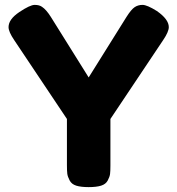

<svg xmlns="http://www.w3.org/2000/svg" viewBox="-20 -764 726 786"><path d="M622 -719Q671 -685 671 -653Q671 -634 648 -600L432 -277V-86Q432 -63 430.5 -51.5Q429 -40 421 -25Q413 -10 394 -4Q375 2 343 2Q311 2 292 -4Q273 -10 265 -25.5Q257 -41 255.5 -52.5Q254 -64 254 -88V-277L38 -600Q15 -634 15 -653Q15 -685 59 -714.5Q103 -744 122 -744Q141 -744 152 -736Q169 -725 188 -695L343 -447L498 -695Q517 -725 531 -734.5Q545 -744 563.5 -744Q582 -744 622 -719Z"/></svg>

Font: Fredoka One
Style: Regular
Weight: 400
Version: Version 1.001;April 7, 2020;FontCreator 12.0.0.2522 64-bit